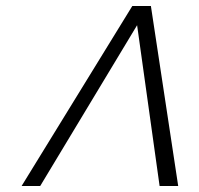

<svg xmlns="http://www.w3.org/2000/svg" viewBox="-20 -630 662 640"><path d="M512 -10 437 -546 114 -10H52L421 -610H483L574 -10Z"/></svg>

Font: Perun
Style: Italic
Weight: 400
Italic angle: -12°
Foundry: Copyright (c) Stefan Peev, Context Ltd, 2016
Version: Version 1.027